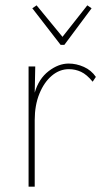

<svg xmlns="http://www.w3.org/2000/svg" viewBox="-20 -698 415 719"><path d="M87 1V-449H112L110 -351Q125 -403 162 -431.5Q199 -460 237 -460Q266 -460 294 -447.5Q322 -435 339 -410L327 -392Q305 -419 283.5 -429Q262 -439 238 -439Q203 -439 174 -414.5Q145 -390 127.5 -347Q110 -304 110 -248V1ZM117 -678 214 -560 307 -678 323 -667 221 -530H207L101 -667Z"/></svg>

Font: Inconsolata Condensed ExtraLight
Style: Regular
Weight: 200
Width: 3
Monospace: yes
Designer: Raph Levien, Cyreal, Brenton Simpson
Foundry: Raph Levien, Cyreal, Google
Version: Version 3.100; ttfautohint (v1.8.4.7-5d5b)